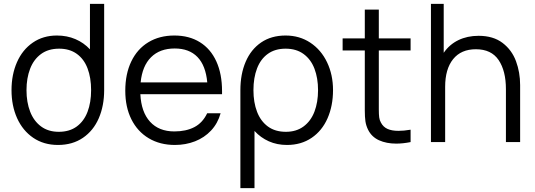

<svg xmlns="http://www.w3.org/2000/svg" viewBox="-20 -740 2789 1000"><path d="M448.5 -720H522.5V-270.5Q522.5 -189 494.5 -124.2Q466.5 -59.5 412 -22.2Q357.5 15 282 15Q208 15 153.2 -22.2Q98.5 -59.5 69.2 -124.2Q40 -189 40 -270.5Q40 -351.5 68.5 -416.2Q97 -481 150.8 -518Q204.5 -555 276.5 -555Q329 -555 372.8 -536.2Q416.5 -517.5 448.5 -483ZM454.5 -270.5Q454.5 -335 436 -383.8Q417.5 -432.5 380 -459.5Q342.5 -486.5 288 -486.5Q231.5 -486.5 193.5 -458.5Q155.5 -430.5 136.8 -381.8Q118 -333 118 -270.5Q118 -207.5 137 -158.5Q156 -109.5 193.8 -81.5Q231.5 -53.5 286 -53.5Q342 -53.5 379.8 -81.2Q417.5 -109 436 -157.8Q454.5 -206.5 454.5 -270.5Z M711 -249.5Q715.5 -156.5 761.5 -106Q807.5 -55.5 888 -55.5Q949 -55.5 992 -77.8Q1035 -100 1059 -150H1129Q1114 -97 1079.2 -60Q1044.5 -23 995.8 -4Q947 15 891 15Q813 15 754.5 -20Q696 -55 664.2 -118.8Q632.5 -182.5 632.5 -267.5Q632.5 -355 663.8 -420Q695 -485 752.8 -520Q810.5 -555 888 -555Q965.5 -555 1021.2 -520.2Q1077 -485.5 1106.8 -420.2Q1136.5 -355 1136.5 -265V-249.5ZM712.5 -311H1059.5Q1051.5 -398.5 1008.5 -443Q965.5 -487.5 890 -487.5Q812.5 -487.5 766.8 -442Q721 -396.5 712.5 -311Z M1714.5 -270.5Q1714.5 -189 1686 -124Q1657.5 -59 1603 -22Q1548.5 15 1474.5 15Q1423 15 1380.2 -4Q1337.5 -23 1305.5 -58V240H1232V-270.5Q1232 -354 1259.5 -418.2Q1287 -482.5 1340 -518.8Q1393 -555 1467.5 -555Q1540 -555 1596.2 -517.8Q1652.5 -480.5 1683.5 -415.5Q1714.5 -350.5 1714.5 -270.5ZM1636.5 -270.5Q1636.5 -333 1618 -381.8Q1599.5 -430.5 1561.5 -458.5Q1523.5 -486.5 1467.5 -486.5Q1412.5 -486.5 1375 -459.5Q1337.5 -432.5 1318.8 -383.8Q1300 -335 1300 -270.5Q1300 -206.5 1318.8 -157.8Q1337.5 -109 1375.2 -81.2Q1413 -53.5 1469 -53.5Q1523.5 -53.5 1561.2 -81.5Q1599 -109.5 1617.8 -158.5Q1636.5 -207.5 1636.5 -270.5Z M1953 -477V-198.5V-169Q1953 -144 1955 -128.8Q1957 -113.5 1964 -101.5Q1976 -78.5 1998.5 -68.5Q2021 -58.5 2055 -58.5Q2083.5 -58.5 2118.5 -64.5V0Q2078.5 8 2044 8Q1992.5 8 1954 -9.5Q1915.5 -27 1897 -64.5Q1886.5 -86 1883.2 -108.5Q1880 -131 1880 -164.5V-195.5V-477H1764.5V-540H1880V-690H1953V-540H2118.5V-477Z M2689 -297V0H2615V-275.5Q2615 -371 2577 -427.2Q2539 -483.5 2458.5 -483.5Q2381.5 -483.5 2340 -432Q2298.5 -380.5 2298.5 -288V0H2224.5V-720H2291V-465Q2321 -508.5 2367.5 -531Q2414 -553.5 2472.5 -553.5Q2549 -553.5 2597.5 -516.5Q2646 -479.5 2667.5 -421.2Q2689 -363 2689 -297Z"/></svg>

Font: CCSD_manrope
Style: Regular
Weight: 400
Designer: Mikhail Sharanda
Foundry: Mikhail Sharanda
Version: Version 4.503